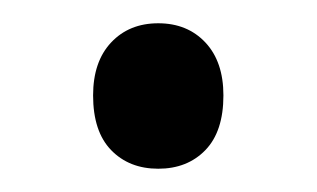

<svg xmlns="http://www.w3.org/2000/svg" viewBox="-20 -135 272 165"><path d="M116 10Q91 10 75.5 -6Q60 -22 60 -53Q60 -82 75.5 -98.5Q91 -115 116 -115Q141 -115 156.5 -98.5Q172 -82 172 -53Q172 -22 156.5 -6Q141 10 116 10Z"/></svg>

Font: National Park
Style: Regular
Weight: 400
Designer: Andrea Herstowski, Ben Hoepner
Version: Version 1.009